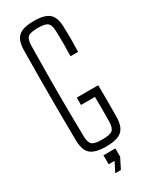

<svg xmlns="http://www.w3.org/2000/svg" viewBox="-244 -860 855 1074"><g transform="rotate(-30 183.0 -323.0)"><path d="M187 5.5Q139.5 5.5 111.2 -5.8Q83 -17 70.5 -41.5Q58 -66 57 -105.5Q56 -183.5 55.5 -256Q55 -328.5 55 -399.8Q55 -471 55.5 -543.5Q56 -616 57 -694Q58 -734 70.5 -758.5Q83 -783 111 -794.2Q139 -805.5 186.5 -805.5Q256 -805.5 284.8 -780Q313.5 -754.5 315 -694.5Q316.5 -649.5 316.5 -613.8Q316.5 -578 315 -532H266Q267.5 -578.5 267.5 -614.2Q267.5 -650 266 -696Q264.5 -734 249.2 -747.2Q234 -760.5 186.5 -760.5Q138 -760.5 122.5 -747.2Q107 -734 106 -696Q104.5 -610 103.8 -538.5Q103 -467 103 -400Q103 -333 103.8 -261.5Q104.5 -190 106 -104Q107 -66.5 122.8 -53Q138.5 -39.5 187 -39.5Q238 -39.5 253.8 -53Q269.5 -66.5 270.5 -104Q271 -134.5 271.2 -160Q271.5 -185.5 271.2 -211Q271 -236.5 270.5 -266.5H180.5V-314H319Q320 -244 320 -197.8Q320 -151.5 319 -105.5Q318 -46 288.5 -20.2Q259 5.5 187 5.5ZM155.5 160 187 98H148.5V40H225.5V93.5L192 160Z"/></g></svg>

Font: Big Shoulders Text ExtraLight
Style: Regular
Weight: 250
Version: Version 2.002